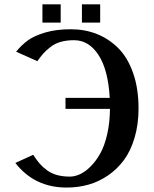

<svg xmlns="http://www.w3.org/2000/svg" viewBox="-20 -843 698 873"><path d="M49.8 0ZM49.8 -102.1 130.9 -139.2Q146.5 -115.2 160.4 -99.1Q174.3 -83 194.1 -68.6Q213.9 -54.2 239.5 -47.1Q265.1 -40 297.9 -40Q319.8 -40 343.5 -50.8Q367.2 -61.5 391.6 -85.7Q416 -109.9 435.5 -144.5Q455.1 -179.2 467.3 -232.2Q479.5 -285.2 480 -348.1H277.8V-397.9H479Q471.7 -526.4 427.7 -593.3Q383.8 -660.2 316.9 -660.2Q282.7 -660.2 256.1 -652.6Q229.5 -645 209.5 -629.4Q189.5 -613.8 177.5 -600.3Q165.5 -586.9 149.9 -564.9L53.2 -607.9Q78.6 -639.2 107.9 -660.2Q137.2 -681.2 187 -695.6Q236.8 -710 301.8 -710Q365.7 -710 420.2 -688.5Q474.6 -667 517.6 -624.3Q560.5 -581.5 585.2 -511.2Q609.9 -440.9 609.9 -350.1Q609.9 -277.3 592 -217Q574.2 -156.7 543.5 -115.2Q512.7 -73.7 470.9 -45.2Q429.2 -16.6 382.1 -3.4Q335 9.8 283.2 9.8Q136.7 9.8 49.8 -102.1ZM435.5 -740.2ZM172.9 -823.2H255.9V-740.2H172.9ZM352.5 -823.2H435.5V-740.2H352.5Z"/></svg>

Font: Pfennig
Style: Bold
Weight: 700
Version: Version 20120410 ; ttfautohint (v0.8)